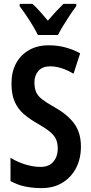

<svg xmlns="http://www.w3.org/2000/svg" viewBox="-20 -957 469 987"><path d="M396 -204Q396 -141 371 -93Q346 -45 300.5 -17.5Q255 10 194 10Q149 10 110 2Q71 -6 34 -26V-146Q71 -123 112 -111Q153 -99 188 -99Q232 -99 254.5 -126Q277 -153 277 -192Q277 -220 268.5 -240Q260 -260 238 -278.5Q216 -297 176 -320Q133 -344 102.5 -370.5Q72 -397 55.5 -434Q39 -471 39 -528Q39 -587 62.5 -631Q86 -675 130 -700Q174 -725 234 -724Q277 -724 317 -713Q357 -702 392 -683L358 -578Q294 -616 238 -616Q199 -616 178 -593Q157 -570 157 -534Q157 -504 165.5 -484Q174 -464 196.5 -446.5Q219 -429 260 -406Q328 -368 362 -321Q396 -274 396 -204ZM175 -777Q165 -797 149 -824Q133 -851 115 -877.5Q97 -904 81 -925V-937H147Q165 -921 185 -898.5Q205 -876 226 -851Q250 -879 267.5 -897.5Q285 -916 306 -937H372V-925Q357 -906 339.5 -879.5Q322 -853 305.5 -826Q289 -799 278 -777Z"/></svg>

Font: Noto Sans Ethiopic ExtraCondensed SemiBold
Style: Regular
Weight: 600
Width: 2
Designer: Monotype Design Team
Foundry: Monotype Imaging Inc.
Version: Version 2.102; ttfautohint (v1.8.4.7-5d5b)